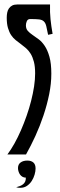

<svg xmlns="http://www.w3.org/2000/svg" viewBox="-20 -704 272 875"><path d="M117.7 -617.2Q106.4 -617.2 102.3 -607.7Q98.1 -598.1 98.1 -588.4Q98.1 -572.8 106.7 -563.2Q115.2 -553.7 128.2 -544.9Q141.1 -536.1 156 -525.1Q170.9 -514.2 183.8 -494.9Q196.8 -475.6 205.3 -445.3Q213.9 -415 213.9 -368.2Q213.9 -322.8 204.1 -274.4Q194.3 -226.1 178.2 -178Q162.1 -129.9 141.4 -84.5Q120.6 -39.1 98.6 0H13.7Q29.8 -21.5 45.7 -49.8Q61.5 -78.1 75.4 -110.1Q89.4 -142.1 101.3 -176.3Q113.3 -210.4 121.8 -244.1Q130.4 -277.8 135.3 -309.8Q140.1 -341.8 140.1 -369.1Q140.1 -400.9 134.5 -422.4Q128.9 -443.8 119.9 -458.7Q110.8 -473.6 99.1 -483.9Q87.4 -494.1 75.4 -502.9Q63.5 -511.7 51.8 -521Q40 -530.3 31 -543.7Q22 -557.1 16.4 -576.2Q10.7 -595.2 10.7 -623.5Q10.7 -635.7 12.9 -646.7Q15.1 -657.7 20.8 -665.8Q26.4 -673.8 35.4 -678.7Q44.4 -683.6 58.6 -683.6H208Q207 -647.5 210.2 -616.5Q213.4 -585.4 219.7 -549.8L199.2 -545.4Q194.3 -570.3 190.9 -584.7Q187.5 -599.1 179.9 -606.4Q172.4 -613.8 158.2 -615.5Q144 -617.2 117.7 -617.2ZM142.1 64Q142.1 76.7 137.7 91.8Q133.3 106.9 124.8 120.4Q116.2 133.8 103.3 142.8Q90.3 151.9 72.8 151.9Q68.4 151.9 63.5 151.4Q58.6 150.9 53.7 149.4Q63 147 71 143.8Q79.1 140.6 85.2 135.7Q91.3 130.9 94.7 123.5Q98.1 116.2 97.7 105.5Q88.9 105.5 82.3 101.6Q75.7 97.7 71.3 91.6Q66.9 85.4 64.5 77.6Q62 69.8 62 62Q62 44.9 74 36.4Q85.9 27.8 104.5 27.8Q122.1 27.8 132.1 36.6Q142.1 45.4 142.1 64Z"/></svg>

Font: XAYAX
Style: Regular
Weight: 400
Designer: Peter Wiegel
Foundry: Peter Wiegel
Version: Version 1.000 2009 initial release